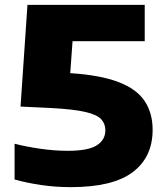

<svg xmlns="http://www.w3.org/2000/svg" viewBox="-20 -760 677 790"><path d="M271.5 10Q207 10 148.5 1.2Q90 -7.5 40 -21.5V-168.5Q87.5 -156.5 145.2 -148Q203 -139.5 259.5 -139.5Q343 -139.5 378.2 -162Q413.5 -184.5 413.5 -224Q413.5 -251 396 -269.8Q378.5 -288.5 330.5 -299.5Q282.5 -310.5 191 -315.5L64.5 -321.5L93 -740H575.5V-590.5H278.5L269 -459Q393.5 -451 468 -422.2Q542.5 -393.5 575.2 -344.2Q608 -295 608 -226Q608 -113.5 526.2 -51.8Q444.5 10 271.5 10Z"/></svg>

Font: Encode Sans Expanded Expanded ExtraBold
Style: Regular
Weight: 800
Width: 7
Designer: Multiple Designers
Foundry: Impallari Type
Version: Version 3.000; ttfautohint (v1.8.3) -l 8 -r 50 -G 200 -x 14 